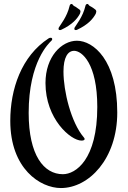

<svg xmlns="http://www.w3.org/2000/svg" viewBox="-20 -889 645 971"><path d="M573 -320C573 -585 452 -683 369 -683C292 -683 210 -603 210 -469C210 -287 338 -178 392 -178C403 -178 408 -181 408 -186C408 -188 407 -191 404 -194C339 -270 301 -428 301 -527C301 -599 323 -632 355 -632C394 -632 472 -568 472 -348C472 -82 363 -8 298 -8C202 -8 125 -103 125 -318C125 -579 229 -672 240 -683C243 -686 244 -688 244 -691C244 -696 241 -698 236 -698C233 -698 229 -697 226 -695C88 -605 32 -438 32 -278C32 -35 184 62 288 62C429 62 573 -85 573 -320ZM363 -854C360 -857 353 -857 348 -865C346 -868 344 -869 342 -869C338 -869 333 -866 332 -859C319 -803 284 -762 279 -752C277 -749 276 -747 276 -744C276 -739 278 -737 283 -737C285 -737 287 -737 289 -738C347 -765 371 -795 384 -819C385 -823 387 -827 387 -831C387 -834 386 -837 383 -840ZM463 -840C454 -848 450 -849 443 -854C440 -857 433 -857 428 -865C426 -868 424 -869 422 -869C418 -869 413 -866 412 -859C399 -803 364 -762 359 -752C357 -749 356 -747 356 -744C356 -739 358 -737 363 -737C365 -737 367 -737 369 -738C427 -765 451 -795 464 -819C465 -823 467 -827 467 -831C467 -834 466 -837 463 -840Z"/></svg>

Font: Engagement
Style: Regular
Weight: 400
Designer: Astigmatic (AOETI)
Foundry: Astigmatic (AOETI)
Version: Version 1.000